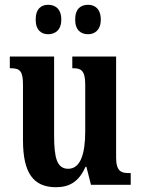

<svg xmlns="http://www.w3.org/2000/svg" viewBox="-20 -772 588 802"><path d="M348 -629C374 -629 401 -645 401 -690C401 -737 374 -752 348 -752C319 -752 294 -737 294 -690C294 -645 319 -629 348 -629ZM181 -629C209 -629 236 -645 236 -690C236 -737 209 -752 181 -752C154 -752 129 -737 129 -690C129 -645 154 -629 181 -629ZM214 10C271 10 310 -14 337 -75H341L360 0H526V-49H519C488 -49 465 -55 465 -114V-536H282V-487H285C316 -487 336 -480 336 -420V-223C336 -129 316 -67 265 -67C218 -67 206 -112 206 -207V-536H21V-487H24C64 -487 76 -475 76 -417V-187C76 -51 118 10 214 10Z"/></svg>

Font: Noto Serif Bengali ExtraCondensed
Style: Regular
Weight: 400
Width: 2
Designer: Juan Bruce, Universal Thirst, Indian Type Foundry and the Monotype Design Team.
Foundry: Monotype Imaging Inc.
Version: Version 2.003